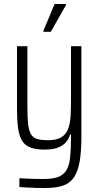

<svg xmlns="http://www.w3.org/2000/svg" viewBox="-20 -741 496 960"><path d="M206 199Q181 199 157.5 198.5Q134 198 114 196.5Q94 195 77 194V150Q95 151 114 152Q133 153 154.5 153.5Q176 154 198 154Q243 154 270 144Q297 134 311.5 111Q326 88 330.5 48.5Q335 9 335 -51V-69H331Q324 -46 309 -29Q294 -12 268.5 -2.5Q243 7 202 7Q157 7 129.5 -4.5Q102 -16 88.5 -40.5Q75 -65 70 -103Q65 -141 65 -195V-510H117V-203Q117 -150 121 -117.5Q125 -85 136 -68Q147 -51 167.5 -45.5Q188 -40 221 -40Q263 -40 286.5 -54.5Q310 -69 320.5 -96.5Q331 -124 333 -162Q335 -200 335 -246V-510H387V-59Q387 18 378 68Q369 118 349 147Q329 176 294 187.5Q259 199 206 199ZM197 -582V-587L253 -721H310V-716L234 -582Z"/></svg>

Font: Saira Condensed Light
Style: Regular
Weight: 300
Width: 3
Designer: Hector Gatti with collaboration of the Omnibus-Type team
Foundry: Omnibus-Type
Version: Version 1.101